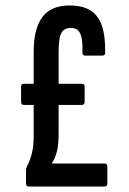

<svg xmlns="http://www.w3.org/2000/svg" viewBox="-20 -681 471 701"><path d="M85 0Q75 0 75 -11V-59Q75 -66 78 -73Q91 -97 97 -123.5Q103 -150 103 -182V-493Q103 -576 134.5 -618.5Q166 -661 234 -661Q281 -661 310 -643Q339 -625 352 -587Q365 -549 364 -488Q364 -478 353 -478H291Q281 -478 281 -488Q282 -516 279 -536.5Q276 -557 267 -568Q258 -579 239 -579Q215 -579 204.5 -561.5Q194 -544 194 -490V-194Q194 -152 187.5 -127Q181 -102 169 -84H362Q372 -84 372 -73V-11Q372 0 362 0ZM67 -298Q57 -298 57 -309V-365Q57 -375 67 -375H279Q289 -375 289 -365V-309Q289 -298 279 -298Z"/></svg>

Font: Sofia Sans Extra Condensed SemiBold
Style: Regular
Weight: 600
Designer: Botio Nikoltchev, Ani Petrova
Foundry: lettersoup
Version: Version 4.101